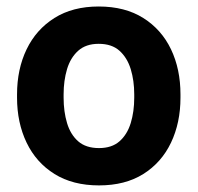

<svg xmlns="http://www.w3.org/2000/svg" viewBox="-20 -558 606 588"><path d="M32.2 -269Q32.2 -346.2 61.5 -407Q90.8 -467.8 146.7 -502.9Q202.6 -538.1 282.2 -538.1Q362.8 -538.1 418.7 -502.9Q474.6 -467.8 503.7 -407Q532.7 -346.2 532.7 -269V-258.8Q532.7 -182.1 503.7 -121.1Q474.6 -60.1 418.9 -25.1Q363.3 9.8 283.2 9.8Q203.1 9.8 147 -25.1Q90.8 -60.1 61.5 -121.1Q32.2 -182.1 32.2 -258.8ZM174.8 -258.8Q174.8 -216.3 185.3 -181.2Q195.8 -146 219.5 -125.2Q243.2 -104.5 283.2 -104.5Q322.3 -104.5 345.9 -125.2Q369.6 -146 380.4 -181.2Q391.1 -216.3 391.1 -258.8V-269Q391.1 -311 380.4 -346.2Q369.6 -381.3 345.9 -402.6Q322.3 -423.8 282.2 -423.8Q243.2 -423.8 219.5 -402.6Q195.8 -381.3 185.3 -346.2Q174.8 -311 174.8 -269Z"/></svg>

Font: Heebo
Style: Bold
Weight: 700
Designer: Oded Ezer
Foundry: Ezer Type House
Version: Version 3.100